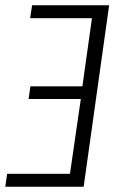

<svg xmlns="http://www.w3.org/2000/svg" viewBox="-22 -705 460 725"><path d="M99.1 -685.1H390.1L293.9 0H-2L4.9 -48.8H242.2L283.2 -331.1H85.9L92.8 -378.9H289.1L325.2 -636.2H91.8Z"/></svg>

Font: Fira Sans Compressed Light
Style: Italic
Weight: 300
Width: 3
Italic angle: -8°
Designer: Carrois Corporate & Edenspiekermann AG
Foundry: Carrois Corporate GbR & Edenspiekermann AG
Version: Version 4.203;PS 004.203;hotconv 1.0.88;makeotf.lib2.5.64775